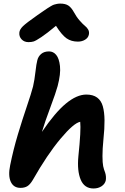

<svg xmlns="http://www.w3.org/2000/svg" viewBox="-20 -1049 701 1080"><path d="M140.1 -812Q116.2 -812 101.3 -827.9Q86.4 -843.8 88.9 -866.2Q90.3 -882.8 108.4 -900.9Q126.5 -918.9 191.9 -964.8Q202.1 -971.7 221.4 -985.1Q240.7 -998.5 246.8 -1002.4Q252.9 -1006.3 265.1 -1013.7Q277.3 -1021 283.7 -1022.9Q290 -1024.9 299.6 -1026.9Q309.1 -1028.8 318.8 -1028.8Q347.7 -1028.8 364.5 -1017.8Q381.3 -1006.8 396 -980Q410.2 -953.6 428.5 -932.9Q446.8 -912.1 458.3 -903.1Q469.7 -894 476.3 -882.1Q482.9 -870.1 480 -855Q476.6 -836.9 459 -825.9Q441.4 -814.9 418 -814.9Q380.9 -814.9 354.2 -833.5Q327.6 -852.1 294.9 -903.8Q244.1 -861.3 212.6 -840.3Q181.2 -819.3 168.9 -815.7Q156.7 -812 140.1 -812ZM95.2 7.8Q56.6 7.8 40.8 -26.1Q24.9 -60.1 37.1 -119.1Q54.7 -206.5 80.3 -292Q106 -377.4 130.9 -450.4Q155.8 -523.4 166 -563Q174.3 -599.1 179.4 -645Q184.6 -690.9 189.9 -710Q194.8 -731 211.4 -745.4Q228 -759.8 255.9 -759.8Q279.8 -759.8 296.1 -740.2Q312.5 -720.7 317.4 -677.2Q322.3 -633.8 304.2 -564.9Q294.9 -529.8 263.7 -446.3Q232.4 -362.8 215.8 -307.1Q290 -416.5 351.1 -466.8Q412.1 -517.1 465.8 -517.1Q503.4 -517.1 526.4 -500.2Q549.3 -483.4 558.3 -451.2Q567.4 -418.9 567.9 -372.6Q568.4 -326.2 562 -267.1Q556.2 -209.5 556.4 -170.9Q556.6 -132.3 560.3 -114.5Q564 -96.7 571.8 -77.1Q578.1 -56.2 575.2 -35.2Q570.8 -14.6 551.8 -1.7Q532.7 11.2 505.9 11.2Q454.6 11.2 433.8 -38.6Q413.1 -88.4 420.9 -169.9Q436.5 -318.4 431.2 -363.8Q395 -357.4 320.6 -268.8Q246.1 -180.2 164.1 -36.1Q148.9 -10.7 133.5 -1.5Q118.2 7.8 95.2 7.8Z"/></svg>

Font: Shantell Sans Normal
Style: Italic
Weight: 600
Italic angle: -11.31°
Designer: Stephen Nixon, Anya Danilova, Shantell Martin
Foundry: Arrow Type
Version: Version 1.006;[559af2be0]